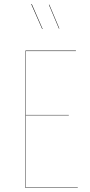

<svg xmlns="http://www.w3.org/2000/svg" viewBox="-20 -931 446 951"><path d="M137.2 -911.1 190.9 -788.1 189 -787.1 134.8 -910.2ZM224.1 -908.2 273.9 -790 272 -789.1 222.2 -907.2ZM356 -680.2V-678.2H107.9V-361.8H320.8V-359.9H107.9V-2H365.2V0H106V-680.2Z"/></svg>

Font: Fira Sans Compressed Two
Style: Regular
Weight: 100
Width: 1
Designer: Carrois Corporate & Edenspiekermann AG
Foundry: Carrois Corporate GbR & Edenspiekermann AG
Version: Version 4.203;PS 004.203;hotconv 1.0.88;makeotf.lib2.5.64775